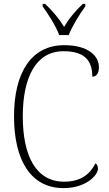

<svg xmlns="http://www.w3.org/2000/svg" viewBox="-20 -956 559 986"><path d="M284 -776H333C350 -821 390 -885 418 -923V-936H405C362 -894 336 -863 309 -818C281 -863 255 -894 212 -936H199V-923C227 -885 268 -821 284 -776ZM306 10C424 10 483 -58 483 -89C483 -102 479 -112 470 -117C444 -65 399 -23 309 -23C164 -23 97 -157 97 -358C97 -560 165 -693 306 -693C419 -693 454 -641 454 -562C475 -562 488 -580 488 -611C488 -669 433 -724 310 -724C141 -724 52 -584 52 -358C52 -134 138 10 306 10Z"/></svg>

Font: Noto Serif Sinhala SemiCondensed ExtraLight
Style: Regular
Weight: 200
Width: 4
Designer: Jelle Bosma - Monotype Design Team
Foundry: Monotype Imaging Inc.
Version: Version 2.007